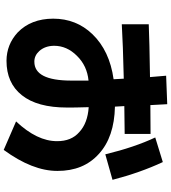

<svg xmlns="http://www.w3.org/2000/svg" viewBox="37 -898 926 1040"><g transform="rotate(90 500.0 -378.0)"><path d="M954.1 -524.4 815.9 -485.4Q777.3 -644.5 724.6 -755.9L857.9 -796.9Q915 -674.8 954.1 -524.4ZM905.8 -226.1Q906.2 -91.3 792 64.9L637.7 -2Q745.1 -116.2 744.6 -224.1Q745.1 -301.3 695.8 -344.2Q647.5 -389.6 560.5 -395.5Q563 -311.5 562.5 -278.3Q562.5 -116.7 495.6 -33.2Q429.7 49.8 309.1 49.8Q220.7 49.3 155.3 -11.2Q81.5 -83 81.1 -203.1Q81.1 -328.1 165 -415.5Q254.9 -508.8 409.2 -530.3Q409.2 -531.2 406.2 -585.4Q219.2 -581.1 111.3 -574.7V-720.7Q199.7 -724.6 397.5 -727.5Q393.6 -777.3 390.1 -814.9L544.4 -820.8L549.3 -729.5Q676.8 -730.5 705.6 -730.5V-590.3Q686.5 -590.8 554.7 -588.4L557.6 -537.6Q722.7 -534.2 814 -450.2Q906.2 -367.2 905.8 -226.1ZM416.5 -394.5Q335.9 -386.7 282.2 -331.5Q228 -277.3 228 -208Q228.5 -159.2 256.3 -127.9Q281.2 -100.6 314.5 -101.1Q416 -101.1 416.5 -299.3Z"/></g></svg>

Font: Droid Sans
Style: Regular
Weight: 400
Foundry: Ascender Corporation
Version: Version 1.00 build 114